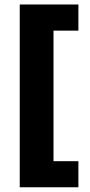

<svg xmlns="http://www.w3.org/2000/svg" viewBox="-20 -695 394 843"><path d="M66.7 127.2V-675.3H324.2V-560.5H214.9V12.7H324.2V127.2Z"/></svg>

Font: Anek Gurmukhi Medium SemiExpanded
Style: Regular
Weight: 500
Width: 6
Version: Version 1.003